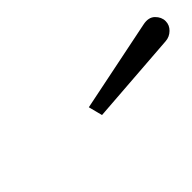

<svg xmlns="http://www.w3.org/2000/svg" viewBox="15 -985 479 479"><g transform="rotate(-45 255.0 -745.0)"><path d="M474.5 -719.5 232 -701.5 222.5 -738.5 465 -788Q486.5 -792.5 498.2 -781Q510 -769.5 510 -755Q510 -741 499.5 -730.8Q489 -720.5 474.5 -719.5Z"/></g></svg>

Font: Bodoni* 06pt
Style: Bold Italic
Weight: 700
Italic angle: -13°
Version: Version 2.3